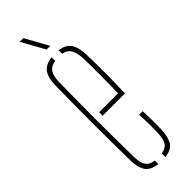

<svg xmlns="http://www.w3.org/2000/svg" viewBox="-251 -754 773 773"><g transform="rotate(-45 135.0 -367.5)"><path d="M50 -85Q49 -138.5 48.5 -192.2Q48 -246 48 -299.5Q48 -353 48.5 -406.8Q49 -460.5 50 -514Q51 -557 67 -578.2Q83 -599.5 119 -604V-583.5Q93.5 -579.5 82.2 -563Q71 -546.5 70 -514Q69 -450.5 68.5 -399.2Q68 -348 68 -300.2Q68 -252.5 68.5 -200.8Q69 -149 70 -85Q71 -50 82.2 -34.5Q93.5 -19 119 -16V4Q82 0 66.5 -21.2Q51 -42.5 50 -85ZM159 4V-16.5Q183.5 -20 194.2 -35.2Q205 -50.5 206 -85Q207 -107.5 206.8 -133.2Q206.5 -159 205 -191H225Q226.5 -159 226.8 -133Q227 -107 226 -85Q224 -42.5 210 -21.2Q196 0 159 4ZM98 -292V-312H206Q207 -356.5 207.2 -395.5Q207.5 -434.5 207.2 -464.8Q207 -495 206 -514Q204 -546.5 193.2 -563Q182.5 -579.5 159 -584V-604Q193 -599.5 208.5 -578.5Q224 -557.5 226 -514Q226.5 -496 227 -465Q227.5 -434 227.2 -390.5Q227 -347 225 -292ZM127 -640 72 -739H93L148 -640Z"/></g></svg>

Font: Big Shoulders Stencil Display SC Thin
Style: Regular
Weight: 100
Designer: Patric King
Foundry: XO Type Co
Version: Version 2.001